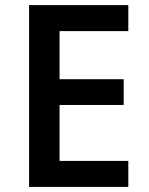

<svg xmlns="http://www.w3.org/2000/svg" viewBox="-20 -734 584 754"><path d="M483.9 0H94.2V-713.9H483.9V-611.8H213.9V-422.9H465.8V-321.8H213.9V-102.1H483.9Z"/></svg>

Font: Droid Sans TV
Style: Bold
Weight: 600
Version: Version 1.00